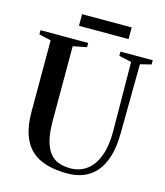

<svg xmlns="http://www.w3.org/2000/svg" viewBox="-130 -991 946 1098"><g transform="rotate(15 343.5 -442.0)"><path d="M372.5 9Q277 9 212.8 -20Q148.5 -49 116 -113.2Q83.5 -177.5 83.5 -282.5V-702L12.5 -718V-743H295V-718L214 -702V-263Q214 -193.5 225.5 -147.2Q237 -101 258.5 -74Q280 -47 310.5 -35.5Q341 -24 379.5 -24Q435 -24 476.2 -53.8Q517.5 -83.5 540.5 -142.8Q563.5 -202 563.5 -291L560 -701.5L486 -718V-743H677V-718L612 -702L608 -294Q607.5 -212.5 590 -155Q572.5 -97.5 541 -61.2Q509.5 -25 466.5 -8Q423.5 9 372.5 9ZM512 -893V-824H218.5V-893Z"/></g></svg>

Font: Merriweather 120pt SemiBold
Style: Regular
Weight: 600
Version: Version 2.100